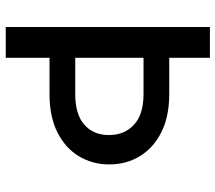

<svg xmlns="http://www.w3.org/2000/svg" viewBox="-62 -706 767 684"><g transform="rotate(90 322.0 -363.5)"><path d="M75.6 -727.3H185.4V-582.4H314.6Q395.6 -582.4 451.5 -553.8Q507.5 -525.2 536.4 -476.9Q565.3 -428.6 565.3 -369Q565.3 -309.3 536.4 -261Q507.5 -212.7 451.5 -184.3Q395.6 -155.9 314.6 -155.9H185.4V0H75.6ZM185.4 -247.5H314.6Q387.1 -247.5 423.8 -280Q460.6 -312.5 460.6 -367.5Q460.6 -422.9 423.8 -456.9Q387.1 -490.8 314.6 -490.8H185.4Z"/></g></svg>

Font: Inter Zeller Medium
Style: Regular
Weight: 500
Designer: Rasmus Andersson; Joe Bland
Foundry: zeller
Version: Version 3.015;git-dec3a8cb1